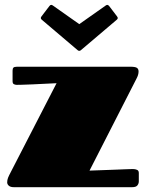

<svg xmlns="http://www.w3.org/2000/svg" viewBox="-20 -777 602 797"><path d="M32.2 -483.9Q32.2 -492.2 35.6 -496.1Q39.1 -500 50.3 -500H522Q540.5 -500 547.9 -495.6Q555.2 -491.2 555.2 -480Q555.2 -466.3 546.4 -450.2L351.6 -68.8Q397 -70.3 434.6 -71.8Q450.7 -72.3 466.6 -73Q482.4 -73.7 496.1 -74.2Q509.8 -74.7 519.5 -75Q529.3 -75.2 533.2 -75.2Q541.5 -75.2 548.8 -72Q556.2 -68.8 556.2 -59.1V-23.9Q556.2 -15.1 550.5 -7.6Q544.9 0 528.3 0H37.6Q23.4 0 16.6 -6.1Q9.8 -12.2 9.8 -20Q9.8 -29.8 13.4 -39.1Q17.1 -48.3 25.4 -64L214.8 -431.6Q176.8 -429.7 144 -428.2Q129.9 -427.2 115.7 -426.8Q101.6 -426.3 88.6 -425.8Q75.7 -425.3 65.4 -425Q55.2 -424.8 49.3 -424.8Q43.5 -424.8 37.8 -427.5Q32.2 -430.2 32.2 -439.9ZM418.5 -753.9Q420.4 -754.9 421.9 -755.9Q423.3 -756.8 424.8 -756.8Q429.2 -756.8 433.1 -752L465.8 -709Q468.8 -705.1 468.8 -702.1Q468.8 -698.2 464.4 -694.8L315.9 -568.8Q314.5 -567.9 313 -566.9Q311.5 -565.9 309.1 -565.9Q306.6 -565.9 305.2 -566.9Q303.7 -567.9 302.2 -568.8L153.8 -694.8Q149.4 -698.2 149.4 -702.1Q149.4 -705.1 152.3 -709L185.1 -752Q187.5 -754.9 189.2 -755.9Q190.9 -756.8 193.4 -756.8Q194.8 -756.8 196.3 -755.9Q197.8 -754.9 199.7 -753.9L309.1 -676.8Z"/></svg>

Font: Fascinate
Style: Regular
Weight: 900
Designer: Astigmatic (AOETI)
Foundry: Astigmatic (AOETI)
Version: Version 1.000